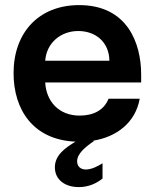

<svg xmlns="http://www.w3.org/2000/svg" viewBox="-20 -557 618 767"><path d="M417 -314.5H160.6C166 -386.7 223.6 -433.1 292.5 -433.1C360.8 -433.1 416 -390.1 417 -314.5ZM34.2 -264.6C34.2 -118.2 113.3 2 281.7 8.8C240.2 33.7 199.2 63 199.2 111.3C199.2 161.1 239.7 190.4 294.9 190.4C333.5 190.4 365.2 175.8 389.6 156.2V95.2C371.1 106.9 346.2 120.1 322.8 120.1C302.7 120.1 288.1 108.4 288.1 87.4C288.1 57.6 318.4 31.7 356.9 5.4H349.6C448.7 -9.8 521.5 -69.3 538.1 -162.6H413.6C396 -117.7 354 -95.2 298.3 -95.2C213.4 -95.2 164.6 -153.8 160.6 -227.5H543.9V-259.3C543.9 -385.3 488.3 -536.6 296.4 -536.6C133.8 -536.6 34.2 -425.8 34.2 -264.6Z"/></svg>

Font: Faust Sans Bold
Style: Regular
Weight: 700
Designer: Andreas Faust
Version: Version 1.003;Glyphs 3.1.2 (3151)